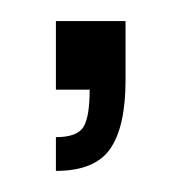

<svg xmlns="http://www.w3.org/2000/svg" viewBox="-20 -85 172 182"><path d="M33 77V45Q53 45 59 35.5Q65 26 65 0H33V-65H99V-9Q99 35 84.5 56Q70 77 33 77Z"/></svg>

Font: Rokkitt Light
Style: Regular
Weight: 300
Version: Version 3.103